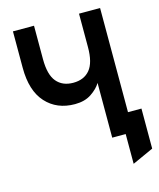

<svg xmlns="http://www.w3.org/2000/svg" viewBox="-126 -789 869 1047"><g transform="rotate(-15 308.0 -266.0)"><path d="M497 168V0H446V-112H616V114ZM421 0V-309Q403 -279 365.8 -254Q328.5 -229 273 -229Q171 -229 109.5 -296.8Q48 -364.5 48 -494V-700H167V-511Q167 -423.5 200.2 -383.8Q233.5 -344 294 -344Q355 -344 388 -383.8Q421 -423.5 421 -511V-700H540V0Z"/></g></svg>

Font: Overpass Mono Light
Style: Regular
Weight: 300
Monospace: yes
Designer: Delve Withrington, Dave Bailey
Foundry: Delve Fonts LLC
Version: Version 4.000